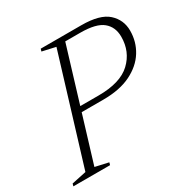

<svg xmlns="http://www.w3.org/2000/svg" viewBox="-176 -809 934 949"><g transform="rotate(-30 291.0 -335.0)"><path d="M115 -31 190.5 -14 186.5 0H-23L-19 -14L64 -31.5L249.5 -639L173.5 -656L177.5 -670H409Q515 -670 560 -629Q605 -588 605 -526.5Q605 -463.5 572.8 -411.5Q540.5 -359.5 477 -328.2Q413.5 -297 319.5 -297H196ZM309.5 -326.5Q434.5 -326.5 493.2 -382Q552 -437.5 552 -522.5Q552 -578 514.2 -609.2Q476.5 -640.5 385.5 -640.5H300.5L205 -326.5Z"/></g></svg>

Font: Newsreader Text Light
Style: Italic
Weight: 300
Italic angle: -17°
Designer: Hugues Gentile
Foundry: Production Type
Version: Version 1.001